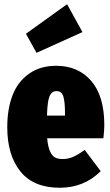

<svg xmlns="http://www.w3.org/2000/svg" viewBox="-20 -864 520 904"><path d="M368.2 -712.9 151.9 -615.2 102.1 -705.1 295.9 -844.2ZM471.2 -273.9Q471.2 -253.4 466.8 -212.9H202.1Q205.6 -173.3 215.6 -151.4Q225.6 -129.4 239.5 -122.3Q253.4 -115.2 275.9 -115.2Q301.3 -115.2 325 -125.7Q348.6 -136.2 378.9 -158.2L454.1 -58.1Q376 20 261.2 20Q138.2 20 76.2 -56.6Q14.2 -133.3 14.2 -265.1Q14.2 -350.6 38.8 -414.8Q63.5 -479 116.2 -516.6Q168.9 -554.2 244.1 -554.2Q348.1 -554.2 409.7 -482.9Q471.2 -411.6 471.2 -273.9ZM286.1 -319.8V-328.1Q286.1 -385.3 278.1 -410.2Q270 -435.1 246.1 -435.1Q223.6 -435.1 213.4 -411.4Q203.1 -387.7 201.2 -319.8Z"/></svg>

Font: Fira Sans Compressed Heavy
Style: Regular
Weight: 900
Width: 1
Designer: Carrois Corporate & Edenspiekermann AG
Foundry: Carrois Corporate GbR & Edenspiekermann AG
Version: Version 4.203;PS 004.203;hotconv 1.0.88;makeotf.lib2.5.64775